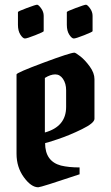

<svg xmlns="http://www.w3.org/2000/svg" viewBox="-20 -793 470 813"><path d="M295 -570Q300 -570 320 -554.5Q340 -539 360 -511.5Q380 -484 380 -458V-290Q380 -272 327 -246Q274 -220 224.5 -203.5Q175 -187 171 -187Q171 -110 238 -92Q271 -84 317 -84V-55Q153 0 142 0Q112 0 81 -42.5Q50 -85 50 -142V-478Q50 -485 164 -527.5Q278 -570 295 -570ZM170 -463V-232Q260 -257 260 -340V-411Q260 -439 247 -458.5Q234 -478 214 -478Q194 -478 170 -463ZM56 -688V-742Q56 -745 93.5 -759Q131 -773 137 -773Q143 -773 154 -758Q165 -743 165 -726V-661Q165 -658 129.5 -644Q94 -630 85.5 -630Q77 -630 66.5 -646Q56 -662 56 -688ZM263 -688V-742Q263 -745 300.5 -759Q338 -773 344 -773Q350 -773 361 -758Q372 -743 372 -726V-661Q372 -658 336.5 -644Q301 -630 292.5 -630Q284 -630 273.5 -646Q263 -662 263 -688Z"/></svg>

Font: Pirata One
Style: Regular
Weight: 400
Designer: Rodrigo Fuenzalida, Nicolas Massi
Foundry: Rodrigo Fuenzalida, Nicolas Massi
Version: Version 1.001